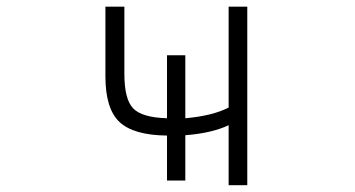

<svg xmlns="http://www.w3.org/2000/svg" viewBox="-20 -542 1040 563"><path d="M523.4 -195.3Q602.5 -202.1 650.4 -226.6V-522.5H705.1V1H650.4V-174.8Q600.6 -151.4 523.4 -145.5V-12.7H469.7V-144.5Q372.1 -145.5 330.6 -184.1Q289.1 -222.7 289.1 -318.4V-522.5H344.7V-325.2Q344.7 -251 370.6 -224.1Q396.5 -197.3 469.7 -195.3V-379.9H523.4Z"/></svg>

Font: Gen Shin Gothic Monospace Light
Style: Regular
Weight: 300
Designer: [Source Han Sans]
Ryoko NISHIZUKA  (kana & ideographs); Paul D. Hunt (Latin, Greek & Cyrillic); Wenlong ZHANG  (bopomofo
Version: Version 1.002.20150607